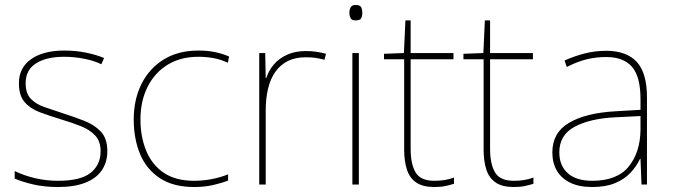

<svg xmlns="http://www.w3.org/2000/svg" viewBox="-20 -741 2701 771"><path d="M411 -134Q411 -90 389 -57.5Q367 -25 323 -7.5Q279 10 213 10Q158 10 113 -0.5Q68 -11 39 -24V-54Q79 -35 123 -25Q167 -15 213 -15Q304 -15 344 -47Q384 -79 384 -134Q384 -173 362.5 -196.5Q341 -220 304.5 -234.5Q268 -249 224 -262Q178 -276 139.5 -290.5Q101 -305 78.5 -331.5Q56 -358 56 -407Q56 -469 105 -503.5Q154 -538 238 -538Q285 -538 326 -529.5Q367 -521 398 -508L387 -483Q359 -497 318.5 -505Q278 -513 238 -513Q166 -513 124.5 -486.5Q83 -460 83 -407Q83 -366 103.5 -344.5Q124 -323 158.5 -311Q193 -299 233 -286Q277 -272 318 -256Q359 -240 385 -212.5Q411 -185 411 -134Z M760 10Q676 10 622 -25.5Q568 -61 542.5 -122.5Q517 -184 517 -261Q517 -342 548.5 -404.5Q580 -467 638 -502.5Q696 -538 777 -538Q813 -538 842.5 -532Q872 -526 900 -514L895 -489Q865 -503 835.5 -508Q806 -513 777 -513Q705 -513 653 -481Q601 -449 572.5 -392Q544 -335 544 -261Q544 -193 566.5 -137Q589 -81 636.5 -48Q684 -15 760 -15Q796 -15 831.5 -22Q867 -29 896 -41V-16Q871 -6 836 2Q801 10 760 10Z M1208 -536Q1232 -536 1251.5 -533Q1271 -530 1289 -525L1283 -501Q1264 -506 1247.5 -508.5Q1231 -511 1208 -511Q1166 -511 1136 -496Q1106 -481 1086 -453Q1066 -425 1056.5 -385.5Q1047 -346 1047 -297V0H1021V-528H1045L1047 -427H1049Q1059 -458 1080 -482.5Q1101 -507 1133.5 -521.5Q1166 -536 1208 -536Z M1421 -528V0H1395V-528ZM1408 -721Q1426 -721 1430.5 -711.5Q1435 -702 1435 -690Q1435 -677 1430.5 -668Q1426 -659 1408 -659Q1393 -659 1388 -668Q1383 -677 1383 -690Q1383 -702 1388 -711.5Q1393 -721 1408 -721Z M1724 -15Q1749 -15 1768 -18.5Q1787 -22 1803 -28V-3Q1787 2 1768.5 6Q1750 10 1724 10Q1678 10 1651.5 -8Q1625 -26 1614 -60Q1603 -94 1603 -140V-503H1522V-525L1602 -528L1608 -659H1629V-528H1801V-503H1629V-143Q1629 -82 1649 -48.5Q1669 -15 1724 -15Z M2043 -15Q2068 -15 2087 -18.5Q2106 -22 2122 -28V-3Q2106 2 2087.5 6Q2069 10 2043 10Q1997 10 1970.5 -8Q1944 -26 1933 -60Q1922 -94 1922 -140V-503H1841V-525L1921 -528L1927 -659H1948V-528H2120V-503H1948V-143Q1948 -82 1968 -48.5Q1988 -15 2043 -15Z M2414 -537Q2496 -537 2537 -492.5Q2578 -448 2578 -350V0H2556L2552 -103H2550Q2536 -73 2511.5 -47Q2487 -21 2449.5 -5.5Q2412 10 2358 10Q2305 10 2269.5 -7.5Q2234 -25 2216 -56Q2198 -87 2198 -129Q2198 -208 2264.5 -247.5Q2331 -287 2449 -294L2552 -300V-343Q2552 -433 2518 -472.5Q2484 -512 2414 -512Q2374 -512 2336.5 -503Q2299 -494 2256 -472L2247 -498Q2287 -516 2328.5 -526.5Q2370 -537 2414 -537ZM2451 -270Q2349 -265 2287.5 -232Q2226 -199 2226 -129Q2226 -76 2260 -45.5Q2294 -15 2358 -15Q2458 -15 2504.5 -72Q2551 -129 2552 -220V-275Z"/></svg>

Font: Noto Sans Thai Thin
Style: Regular
Weight: 250
Designer: Monotype Design Team
Foundry: Monotype Imaging Inc.
Version: Version 2.001